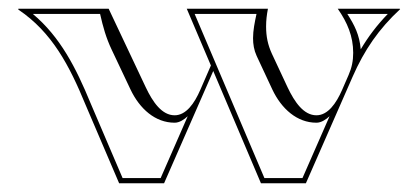

<svg xmlns="http://www.w3.org/2000/svg" viewBox="-20 -420 960 440"><path d="M681 0 788 -244C815 -305.5 847.9 -353.5 897 -399L896 -400H754C776.1 -368.3 789.4 -336.8 789.4 -298.9C789.4 -280.5 786.2 -264.9 778.8 -248L764 -214C750.3 -182.7 731.3 -155.8 705.1 -155.8C676.1 -155.8 655.2 -185.8 639 -220L603 -297C593.7 -317.4 589.8 -336.6 589.8 -359.1C589.8 -373.5 591.3 -385.8 594 -400H408L463.3 -269.9L439 -214C425.4 -182.7 406.3 -155.8 380.2 -155.8C351.1 -155.8 330.2 -185.7 314 -220L229 -400H22V-398C99.2 -346.2 139.1 -269.7 176 -180L253 0H356L468.7 -257.3L578 0ZM426.1 -388H567.8C563.6 -368.6 559.9 -350.2 559.9 -332.5C559.9 -318.6 562.1 -305.1 568.1 -292L604.1 -214.9C625.1 -170.5 660.8 -138.8 705.1 -138.8C716.2 -138.8 726.6 -145.8 735.3 -153.7L673.2 -12H585.9ZM209.4 -388C216.1 -358.3 223 -333.4 236 -306L279.1 -214.9C300.2 -170.5 335.8 -138.8 380.2 -138.8C391.2 -138.8 401.5 -145.7 410.2 -153.6L348.2 -12H260.9L187.1 -184.6C154.4 -264.1 117.9 -335.7 55.3 -388ZM806.7 -307C803.7 -340.4 792.7 -361.8 776 -388H868.6C843.3 -361.7 824.1 -336.2 806.7 -307Z"/></svg>

Font: Sortefax
Style: Medium
Weight: 500
Designer: gluk
Foundry: gluk
Version: Version 0.261